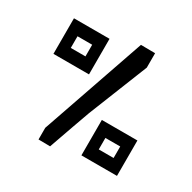

<svg xmlns="http://www.w3.org/2000/svg" viewBox="-164 -897 1073 1073"><g transform="rotate(30 373.0 -360.5)"><path d="M539.1 -732.4C498 -733.4 467.8 -733.4 447.3 -733.4C344.7 -435.5 267.6 -212.9 215.8 -64.5C215.8 -30.3 215.8 -5.9 215.8 10.7C249 11.7 274.4 11.7 291 11.7C333 -108.4 365.2 -198.2 386.7 -257.8C454.1 -427.7 504.9 -554.7 539.1 -639.6C539.1 -681.6 539.1 -711.9 539.1 -732.4ZM48.8 -445.3H278.3C278.3 -547.9 278.3 -624 278.3 -674.8H48.8C48.8 -572.3 48.8 -496.1 48.8 -445.3ZM210.9 -522.5H116.2V-597.7C158.2 -597.7 190.4 -597.7 210.9 -597.7C210.9 -564.5 210.9 -539.1 210.9 -522.5ZM467.8 -32.2H697.3C697.3 -133.8 697.3 -210 697.3 -260.7H467.8C467.8 -159.2 467.8 -83 467.8 -32.2ZM630.9 -109.4H535.2V-183.6C577.1 -183.6 609.4 -183.6 630.9 -183.6C630.9 -150.4 630.9 -126 630.9 -109.4Z"/></g></svg>

Font: DropForged
Style: Regular
Weight: 400
Designer: Antoine
Version: Version 1.0